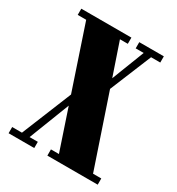

<svg xmlns="http://www.w3.org/2000/svg" viewBox="-133 -611 644 697"><g transform="rotate(30 189.0 -262.0)"><path d="M4.5 0V-26H45.5L130.5 -235L42.5 -497.5H7V-523.5H217V-497.5H184L230.5 -361L283.5 -497.5H250V-523.5H353V-497.5H314.5L243 -323.5L343.5 -26H378V0H167V-26H200.5L143.5 -196L77.5 -26H112V0Z"/></g></svg>

Font: Imbue 50pt ExtraBold
Style: Regular
Weight: 800
Designer: Tyler Finck
Foundry: Etcetera Type Company
Version: Version 1.102; ttfautohint (v1.8.3)